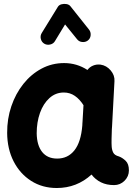

<svg xmlns="http://www.w3.org/2000/svg" viewBox="-20 -881 679 968"><path d="M555.2 52.2Q517.6 52.2 489.3 38.3Q460.9 24.4 441.4 -1Q367.2 66.9 266.1 66.9Q193.4 66.9 137 31Q80.6 -4.9 48.6 -67.6Q16.6 -130.4 16.1 -210.9Q15.6 -281.7 37.1 -345.2Q58.6 -408.7 97.7 -457.8Q136.7 -506.8 189.2 -534.9Q241.7 -563 303.2 -563Q367.2 -563 420.9 -528.3Q431.6 -543 449.2 -550.3Q466.8 -557.6 486.8 -555.2Q517.1 -550.8 538.1 -525.9Q559.1 -501 557.1 -471.7L544.9 -243.2Q544.4 -235.8 543.9 -228.5Q543 -207.5 542.5 -181.9Q542 -156.2 543 -143.6Q543.9 -125.5 550.8 -111.8Q557.6 -98.1 579.6 -92.3Q597.2 -85.9 613.5 -70.3Q629.9 -54.7 629.9 -22Q629.9 8.3 607.9 30.3Q585.9 52.2 555.2 52.2ZM268.1 -81.5Q322.3 -81.5 355.2 -123Q388.2 -164.6 395 -248.5Q395 -254.9 395.5 -260.3Q395.5 -263.2 396 -266.1L400.9 -350.6Q381.8 -380.9 357.2 -397.7Q332.5 -414.6 301.8 -414.6Q260.3 -414.6 229.2 -386.5Q198.2 -358.4 181.6 -311.8Q165 -265.1 165 -209Q166 -147.9 192.6 -114.7Q219.2 -81.5 268.1 -81.5ZM202.6 -661.1Q189.5 -669.4 185.8 -685.1Q182.1 -700.7 190.4 -714.4L271.5 -846.2Q277.3 -856 290 -859.4Q302.7 -862.8 315.7 -860.4Q328.6 -857.9 335 -849.6L428.7 -731.9Q438.5 -719.7 437 -703.1Q435.5 -686.5 422.9 -676.8Q410.6 -667.5 394.3 -669.2Q377.9 -670.9 368.2 -683.6L308.1 -757.8L256.8 -673.3Q249 -660.2 232.7 -656.5Q216.3 -652.8 202.6 -661.1Z"/></svg>

Font: Mikhak-DS2-FD ExtraBold
Style: Regular
Weight: 800
Designer: Amin Abedi
Version: Version 3.2